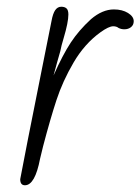

<svg xmlns="http://www.w3.org/2000/svg" viewBox="-20 -534 417 570"><path d="M40 -2 63 -121 105 -332Q133 -472 133 -472Q137 -494 144 -504Q151 -514 162 -514Q172 -514 177.5 -509Q183 -504 183 -491Q183 -468 169 -421Q162 -398 159 -382Q155 -368 150 -350.5Q145 -333 139 -310Q166 -371 190 -407.5Q214 -444 250 -477Q284 -506 318 -506Q343 -506 360 -495.5Q377 -485 377 -471Q377 -460 369 -453.5Q361 -447 349 -447Q340 -447 332 -451Q326 -456 316 -456Q303 -456 278 -438Q231 -404 198.5 -348.5Q166 -293 147.5 -236.5Q129 -180 108 -100L99 -63Q84 16 54 16Q40 16 40 -2Z"/></svg>

Font: Bad Script
Style: Regular
Weight: 400
Italic angle: -10°
Designer: Roman Shchyukin (Gaslight Type Foundry), Cyreal (Charset Expansion)
Foundry: Gaslight
Version: Version 2.000